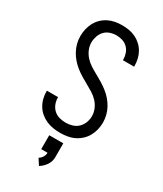

<svg xmlns="http://www.w3.org/2000/svg" viewBox="-241 -829 982 1160"><g transform="rotate(30 250.0 -249.0)"><path d="M249 8Q224 8 199.5 4Q175 0 152.5 -10Q130 -20 111 -36Q92 -52 79 -73.5Q66 -95 60 -119Q54 -143 54 -168Q54 -169 54 -170.5Q54 -172 54 -173H132Q132 -172 132 -171.5Q132 -171 132 -170Q132 -147 140.5 -125.5Q149 -104 165.5 -89Q182 -74 204 -68Q226 -62 249 -62Q272 -62 294.5 -69Q317 -76 333.5 -92Q350 -108 358.5 -130Q367 -152 367 -175Q367 -201 356.5 -225.5Q346 -250 328 -269Q310 -288 288 -301.5Q266 -315 243.5 -327.5Q221 -340 198.5 -353.5Q176 -367 156 -383Q136 -399 119 -418.5Q102 -438 89.5 -461Q77 -484 70.5 -509Q64 -534 64 -560Q64 -585 69.5 -609Q75 -633 86.5 -655Q98 -677 116 -694.5Q134 -712 156 -723Q178 -734 202 -738.5Q226 -743 251 -743Q275 -743 299 -739Q323 -735 345 -724.5Q367 -714 385 -697.5Q403 -681 415 -660Q427 -639 432.5 -615Q438 -591 438 -567Q438 -566 438 -564.5Q438 -563 438 -562H360Q360 -563 360 -563.5Q360 -564 360 -565Q360 -587 353 -608Q346 -629 330.5 -644.5Q315 -660 294 -666.5Q273 -673 251 -673Q229 -673 207.5 -665.5Q186 -658 171 -642Q156 -626 148.5 -604Q141 -582 141 -560Q141 -534 151.5 -510Q162 -486 179.5 -467Q197 -448 219 -434Q241 -420 264 -407.5Q287 -395 309 -381.5Q331 -368 351.5 -352Q372 -336 389 -316.5Q406 -297 418.5 -274.5Q431 -252 437.5 -226.5Q444 -201 444 -175Q444 -150 438 -125Q432 -100 419.5 -78Q407 -56 388.5 -39Q370 -22 347 -11Q324 0 299 4Q274 8 249 8ZM240 245 213 203Q227 195 236 180.5Q245 166 245 150H201V53H299V150Q299 165 294.5 179Q290 193 282 205Q274 217 263.5 227Q253 237 240 245Z"/></g></svg>

Font: Iosevka SS04
Style: Regular
Weight: 400
Monospace: yes
Designer: Belleve Invis
Foundry: Belleve Invis
Version: Version 19.0.0; ttfautohint (v1.8.4)